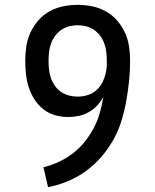

<svg xmlns="http://www.w3.org/2000/svg" viewBox="-20 -763 640 791"><path d="M178 8 159 -74Q192 -82 223 -96.5Q254 -111 280.5 -131.5Q307 -152 328.5 -178.5Q350 -205 366 -235Q382 -265 391 -297.5Q400 -330 406 -364Q395 -344 380 -328Q365 -312 345.5 -301Q326 -290 304.5 -285.5Q283 -281 261 -281Q233 -281 206.5 -288.5Q180 -296 158.5 -313Q137 -330 122 -353.5Q107 -377 98.5 -403.5Q90 -430 87 -457Q84 -484 84 -512Q84 -542 88.5 -572Q93 -602 105.5 -629Q118 -656 138 -679Q158 -702 184.5 -716.5Q211 -731 240.5 -737Q270 -743 300 -743Q330 -743 359.5 -737Q389 -731 415.5 -716.5Q442 -702 462 -679Q482 -656 494.5 -629Q507 -602 511.5 -572Q516 -542 516 -512Q516 -469 511.5 -427Q507 -385 499.5 -343.5Q492 -302 479 -261Q466 -220 445 -183.5Q424 -147 396 -115Q368 -83 333.5 -58Q299 -33 259.5 -16.5Q220 0 178 8ZM300 -365Q323 -365 345 -372.5Q367 -380 383 -397Q399 -414 407.5 -436Q416 -458 419 -480Q420 -488 420 -496Q420 -504 420 -512Q420 -530 418 -548Q416 -566 410 -583Q404 -600 393.5 -614.5Q383 -629 368 -639.5Q353 -650 335.5 -654.5Q318 -659 300 -659Q282 -659 264.5 -654.5Q247 -650 232 -639.5Q217 -629 206.5 -614.5Q196 -600 190 -583Q184 -566 182 -548Q180 -530 180 -512Q180 -494 182 -476Q184 -458 190 -441Q196 -424 206.5 -409Q217 -394 232 -384Q247 -374 264.5 -369.5Q282 -365 300 -365Z"/></svg>

Font: Iosevka HT Medium Extended
Style: Regular
Weight: 500
Width: 7
Monospace: yes
Designer: Belleve Invis
Foundry: Belleve Invis
Version: Version 32.3.0; ttfautohint (v1.8.4)